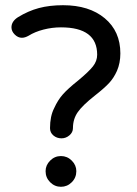

<svg xmlns="http://www.w3.org/2000/svg" viewBox="-20 -712 525 737"><path d="M172 -220Q172 -266 188 -297Q202 -328 221.5 -350Q241 -372 280 -403Q321 -437 337 -457.5Q353 -478 353 -502Q353 -607 214 -607Q180 -607 147 -598.5Q114 -590 90 -575Q76 -567 64 -567Q49 -567 36.5 -579.5Q24 -592 24 -607Q24 -630 49 -646Q88 -670 129 -681Q170 -692 222 -692Q322 -692 382 -642Q442 -592 442 -507Q442 -470 429 -440Q417 -413 399 -393.5Q381 -374 344 -345Q297 -308 278.5 -281.5Q260 -255 260 -220Q260 -204 246.5 -192.5Q233 -181 216 -181Q198 -181 185 -192Q172 -203 172 -220ZM214 -113Q238 -113 255.5 -95.5Q273 -78 273 -55Q273 -30 255.5 -12.5Q238 5 214 5Q190 5 172.5 -12.5Q155 -30 155 -55Q155 -78 172.5 -95.5Q190 -113 214 -113Z"/></svg>

Font: 寒蝉全圆体
Style: Regular
Weight: 400
Designer: Warren2060
      Designed by Motoya company      

      [Varela Round]
      Joe Prince(Latin component); Avraham Cornf
Foundry: ChillType
Version: Version 3.200